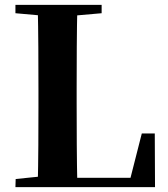

<svg xmlns="http://www.w3.org/2000/svg" viewBox="-20 -764 687 784"><path d="M43 0 44 -33 200 -49H216L215 0ZM134 0Q136 -86 136.5 -170Q137 -254 137 -325V-394Q137 -483 136.5 -570Q136 -657 134 -744H296Q294 -658 293.5 -571.5Q293 -485 293 -405V-342Q293 -260 293.5 -173.5Q294 -87 296 0ZM215 0 216 -38H582L504 -3L559 -219H612L613 0ZM43 -710V-744H395V-710L236 -696H200Z"/></svg>

Font: Noto Serif SC ExtraLight ExtraBold
Style: Regular
Weight: 800
Version: Version 2.002-H1;hotconv 1.1.0;makeotfexe 2.6.0